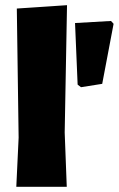

<svg xmlns="http://www.w3.org/2000/svg" viewBox="-20 -722 459 742"><path d="M239 -702 230 -210 238 0H43L52 -190L45 -689ZM409 -641 419 -630 375 -398 293 -385 280 -395 270 -633Z"/></svg>

Font: Alegreya Sans Black
Style: Regular
Weight: 900
Designer: Juan Pablo del Peral
Foundry: Huerta Tipografica
Version: Version 2.007